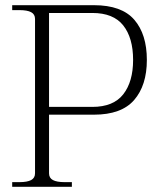

<svg xmlns="http://www.w3.org/2000/svg" viewBox="-20 -720 605 740"><path d="M27 -18H55Q85 -18 100 -26Q115 -34 115 -52V-647Q115 -665 100 -673Q85 -681 55 -681H27V-700H342Q449 -700 497.5 -644Q546 -588 546 -489Q546 -391 497 -334.5Q448 -278 342 -278H169V-52Q169 -34 184 -26Q199 -18 229 -18H257V0H27ZM336 -308Q417 -308 455 -356.5Q493 -405 493 -489Q493 -574 455 -622Q417 -670 336 -670H169V-308Z"/></svg>

Font: Taviraj ExtraLight
Style: Regular
Weight: 275
Designer: Katatrad Team
Foundry: CadsonDemak
Version: Version 1.001